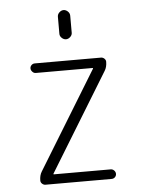

<svg xmlns="http://www.w3.org/2000/svg" viewBox="-53 -777 605 819"><g transform="rotate(-5 250.0 -367.5)"><path d="M97.7 -57.6 353.5 -475.6V-477.5Q353.5 -478.5 352.5 -478.5H108.4Q100.6 -478.5 94.2 -485.4Q87.9 -492.2 87.9 -500Q87.9 -507.8 93.8 -513.7Q99.6 -519.5 108.4 -519.5H391.6Q399.4 -519.5 405.8 -513.7Q412.1 -507.8 412.1 -500Q412.1 -477.5 402.3 -461.9L146.5 -43.9V-42Q146.5 -41 147.5 -41H391.6Q399.4 -41 405.8 -34.7Q412.1 -28.3 412.1 -20Q412.1 -11.7 406.2 -5.9Q400.4 0 391.6 0H108.4Q100.6 0 94.2 -5.9Q87.9 -11.7 87.9 -19.5Q87.9 -42 97.7 -57.6ZM223.6 -709Q223.6 -719.7 231.9 -727.5Q240.2 -735.4 250 -735.4Q259.8 -735.4 268.1 -727.5Q276.4 -719.7 276.4 -709V-635.7Q276.4 -626 268.1 -618.2Q259.8 -610.4 250 -610.4Q240.2 -610.4 231.9 -618.2Q223.6 -626 223.6 -635.7Z"/></g></svg>

Font: Rounded-X Mgen+ 1mn light
Style: Regular
Weight: 200
Designer: [Source Han Sans]
Ryoko NISHIZUKA  (kana & ideographs); Paul D. Hunt (Latin, Greek & Cyrillic); Wenlong ZHANG  (bopomofo
Version: Version 1.059.20150602